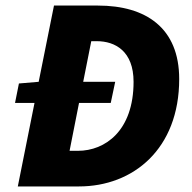

<svg xmlns="http://www.w3.org/2000/svg" viewBox="-20 -670 690 690"><path d="M44 0H264C458 0 624 -134 624 -386C624 -570 504 -650 332 -650H174L119 -376L48 -370L34 -300H104ZM230 -128 264 -300H378L394 -376H279L308 -522H328C394 -522 460 -486 460 -376C460 -200 358 -128 260 -128Z"/></svg>

Font: Source Sans Pro Black
Style: Italic
Weight: 900
Italic angle: -11°
Designer: Paul D. Hunt
Foundry: Adobe Systems Incorporated
Version: Version 3.006;hotconv 1.0.111;makeotfexe 2.5.65597